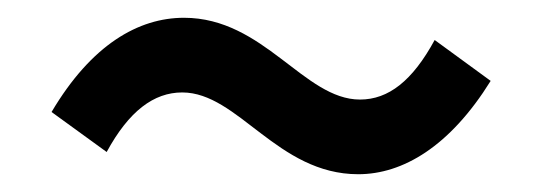

<svg xmlns="http://www.w3.org/2000/svg" viewBox="-20 -479 610 216"><path d="M383 -283C433 -283 486 -314 532 -388L469 -434C444 -388 417 -367 385 -367C322 -367 277 -459 187 -459C136 -459 83 -429 38 -353L100 -308C125 -354 153 -375 185 -375C248 -375 292 -283 383 -283Z"/></svg>

Font: Noto Sans CJK JP Medium
Style: Regular
Weight: 500
Designer: Ryoko NISHIZUKA (kana & ideographs); Paul D. Hunt (Latin, Greek & Cyrillic); Wenlong ZHANG (bopomofo); Sandoll Communica
Foundry: Adobe Systems Incorporated
Version: Version 1.004;PS 1.004;hotconv 1.0.82;makeotf.lib2.5.63406